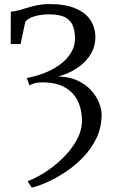

<svg xmlns="http://www.w3.org/2000/svg" viewBox="-20 -768 558 924"><path d="M133 135 112.5 104Q148 91.5 192.5 63.8Q237 36 278.5 -3.5Q320 -43 347.2 -90.5Q374.5 -138 374.5 -189Q374.5 -238 355.5 -279.5Q336.5 -321 294.5 -346.2Q252.5 -371.5 184 -371.5Q159 -371.5 144 -366.5Q129 -361.5 122 -357L108.5 -392.5Q158.5 -402 200.5 -419.5Q242.5 -437 274 -461.5Q305.5 -486 323.2 -516.8Q341 -547.5 341 -582.5Q341 -613.5 332.2 -640Q323.5 -666.5 296.8 -682.8Q270 -699 215 -699Q177 -699 144.5 -689Q112 -679 101.5 -662L79 -556H31.5L32 -712Q51.5 -713.5 71.8 -719Q92 -724.5 114.5 -731.5Q137 -738.5 162.2 -743.5Q187.5 -748.5 217.5 -748.5Q293 -748.5 342.2 -728Q391.5 -707.5 415.2 -671.2Q439 -635 439 -588Q439 -553.5 425 -523.5Q411 -493.5 386.5 -469.2Q362 -445 329.8 -427.5Q297.5 -410 260.5 -400Q315.5 -398.5 355 -379.5Q394.5 -360.5 420 -331.8Q445.5 -303 457.2 -272Q469 -241 469 -217Q469 -155 444 -103Q419 -51 378.8 -9.8Q338.5 31.5 292.5 61.5Q246.5 91.5 204.2 110Q162 128.5 133 135Z"/></svg>

Font: Merriweather 24pt SemiCondensed Light
Style: Regular
Weight: 300
Width: 4
Designer: Eben Sorkin
Foundry: Eben Sorkin
Version: Version 2.100